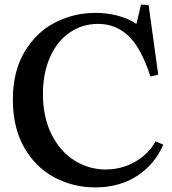

<svg xmlns="http://www.w3.org/2000/svg" viewBox="-20 -806 749 836"><path d="M396 -750Q445 -750 491.5 -738Q538 -726 574 -702L594 -786L627 -784L669 -481L635 -473Q595 -597 539.5 -649.5Q484 -702 407 -702Q338 -702 283 -664Q228 -626 197.5 -556.5Q167 -487 167 -397Q167 -296 204.5 -221Q242 -146 304.5 -107Q367 -68 440 -68Q508 -68 566.5 -100.5Q625 -133 657 -190H659L691 -176Q653 -89 576 -39.5Q499 10 395 10Q299 10 217 -33.5Q135 -77 85.5 -163.5Q36 -250 36 -372Q36 -495 87 -580.5Q138 -666 220 -708Q302 -750 396 -750Z"/></svg>

Font: Minipax
Style: Bold
Weight: 500
Designer: Raphaël Ronot, Igor Stepanchenko (Cyrillic)
Foundry: steppetype
Version: Version 1.002